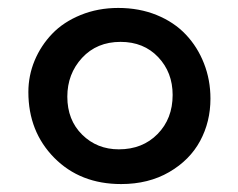

<svg xmlns="http://www.w3.org/2000/svg" viewBox="-20 -565 603 486"><path d="M51.8 -332Q51.8 -373.5 67.6 -411.6Q83.5 -449.7 112.1 -479.5Q140.6 -509.3 184.3 -527.1Q228 -544.9 279.3 -544.9Q332.5 -544.9 376.7 -526.9Q420.9 -508.8 450.4 -477.5Q480 -446.3 496.3 -404.5Q512.7 -362.8 512.7 -315.4Q512.7 -256.8 486.6 -208.3Q460.4 -159.7 408.2 -129.4Q356 -99.1 286.6 -99.1Q183.1 -99.1 117.4 -165.5Q51.8 -231.9 51.8 -332ZM150.4 -320.3Q150.4 -261.2 188 -224.1Q225.6 -187 280.8 -187Q340.8 -187 378.9 -225.8Q417 -264.6 417 -324.7Q417 -381.8 380.4 -420.4Q343.8 -459 285.2 -459Q225.1 -459 187.7 -418.5Q150.4 -377.9 150.4 -320.3Z"/></svg>

Font: Khula Semibold
Style: Regular
Weight: 600
Designer: Erin McLaughlin, Steve Matteson
Version: Version 1.000;PS 1.0;hotconv 1.0.72;makeotf.lib2.5.5900